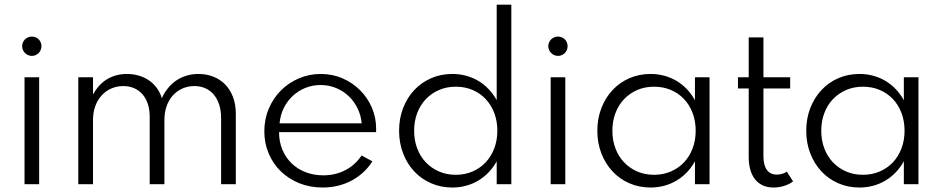

<svg xmlns="http://www.w3.org/2000/svg" viewBox="-20 -802 4104 836"><path d="M118.6 -558.6Q127.3 -558.6 135 -562Q142.7 -565.5 148.4 -571.1Q154.1 -576.8 157.3 -584.5Q160.5 -592.3 160.5 -600.9Q160.5 -609.5 157.3 -617.3Q154.1 -625 148.4 -630.7Q142.7 -636.4 135 -639.5Q127.3 -642.7 118.6 -642.7Q110 -642.7 102.3 -639.5Q94.5 -636.4 88.9 -630.7Q83.2 -625 79.8 -617.3Q76.4 -609.5 76.4 -600.9Q76.4 -592.3 79.8 -584.5Q83.2 -576.8 88.9 -571.1Q94.5 -565.5 102.3 -562Q110 -558.6 118.6 -558.6ZM150.5 0V-465.5H86.8V0Z M320.9 -465.5V0H385V-280Q385 -313.6 395.2 -340.9Q405.5 -368.2 423.2 -387.3Q440.9 -406.4 465 -416.8Q489.1 -427.3 516.4 -427.3Q542.7 -427.3 564.1 -418Q585.5 -408.6 600.5 -391.4Q615.5 -374.1 623.6 -349.5Q631.8 -325 631.8 -294.5V0H695.9V-280Q695.9 -313.6 705.9 -340.9Q715.9 -368.2 733.4 -387.3Q750.9 -406.4 774.8 -416.8Q798.6 -427.3 826.4 -427.3Q852.7 -427.3 874.1 -417.7Q895.5 -408.2 910.7 -390.2Q925.9 -372.3 934.3 -346.4Q942.7 -320.5 942.7 -287.7V0H1006.8V-305.9Q1006.8 -347.3 994.5 -379.5Q982.3 -411.8 960.5 -434.1Q938.6 -456.4 908.9 -468.2Q879.1 -480 844.1 -480Q816.4 -480 791.8 -472.5Q767.3 -465 747.3 -451.4Q727.3 -437.7 711.4 -418.2Q695.5 -398.6 684.5 -374.5Q677.3 -399.1 663 -418.6Q648.6 -438.2 628.9 -451.8Q609.1 -465.5 584.5 -472.7Q560 -480 532.3 -480Q508.6 -480 487 -474.3Q465.5 -468.6 446.8 -457.5Q428.2 -446.4 412.7 -429.5Q397.3 -412.7 385 -390.5V-465.5Z M1385 14.5Q1419.5 14.5 1451.4 6.8Q1483.2 -0.9 1510.9 -15.7Q1538.6 -30.5 1561.6 -51.6Q1584.5 -72.7 1601.4 -99.5L1554.5 -125Q1540.5 -104.1 1522.5 -88Q1504.5 -71.8 1483.4 -60.9Q1462.3 -50 1438.2 -44.3Q1414.1 -38.6 1387.7 -38.6Q1345.5 -38.6 1310 -52.5Q1274.5 -66.4 1249.1 -91.4Q1223.6 -116.4 1209.3 -150.9Q1195 -185.5 1195 -226.8H1617.3Q1617.7 -230.5 1617.7 -234.1Q1617.7 -237.7 1617.7 -242.3Q1617.7 -290 1599.3 -333Q1580.9 -375.9 1548.4 -408.6Q1515.9 -441.4 1472 -460.7Q1428.2 -480 1376.8 -480Q1326.4 -480 1281.6 -460.9Q1236.8 -441.8 1203.4 -408.4Q1170 -375 1150.5 -329.3Q1130.9 -283.6 1130.9 -230.5Q1130.9 -178.6 1149.8 -133.9Q1168.6 -89.1 1202.5 -56.1Q1236.4 -23.2 1283 -4.3Q1329.5 14.5 1385 14.5ZM1197.3 -265Q1200.5 -300.9 1215.5 -331.4Q1230.5 -361.8 1254.3 -384.1Q1278.2 -406.4 1309.3 -419.1Q1340.5 -431.8 1375.9 -431.8Q1410.9 -431.8 1442 -419.3Q1473.2 -406.8 1497 -384.5Q1520.9 -362.3 1536.1 -331.8Q1551.4 -301.4 1555 -265Z M1783.2 -232.7Q1783.2 -274.5 1796.6 -309.8Q1810 -345 1834.3 -370.5Q1858.6 -395.9 1891.8 -410.2Q1925 -424.5 1964.5 -424.5Q2004.1 -424.5 2037.3 -410.5Q2070.5 -396.4 2094.5 -370.9Q2118.6 -345.5 2132 -310.2Q2145.5 -275 2145.5 -232.7Q2145.5 -190.9 2132 -155.7Q2118.6 -120.5 2094.5 -95Q2070.5 -69.5 2037.3 -55.2Q2004.1 -40.9 1964.5 -40.9Q1925 -40.9 1891.8 -55.2Q1858.6 -69.5 1834.3 -95Q1810 -120.5 1796.6 -155.7Q1783.2 -190.9 1783.2 -232.7ZM1717.7 -232.7Q1717.7 -179.5 1735.2 -134.1Q1752.7 -88.6 1783.6 -55.7Q1814.5 -22.7 1857 -4.1Q1899.5 14.5 1949.5 14.5Q1980.5 14.5 2009.1 6.8Q2037.7 -0.9 2062.5 -15.7Q2087.3 -30.5 2107.5 -51.6Q2127.7 -72.7 2142.7 -99.5V0H2206.4V-781.8H2142.7V-365.9Q2127.7 -392.7 2107.5 -414.1Q2087.3 -435.5 2062.5 -450Q2037.7 -464.5 2009.1 -472.3Q1980.5 -480 1949.5 -480Q1899.5 -480 1857 -461.4Q1814.5 -442.7 1783.6 -409.8Q1752.7 -376.8 1735.2 -331.4Q1717.7 -285.9 1717.7 -232.7Z M2409.5 -558.6Q2418.2 -558.6 2425.9 -562Q2433.6 -565.5 2439.3 -571.1Q2445 -576.8 2448.2 -584.5Q2451.4 -592.3 2451.4 -600.9Q2451.4 -609.5 2448.2 -617.3Q2445 -625 2439.3 -630.7Q2433.6 -636.4 2425.9 -639.5Q2418.2 -642.7 2409.5 -642.7Q2400.9 -642.7 2393.2 -639.5Q2385.5 -636.4 2379.8 -630.7Q2374.1 -625 2370.7 -617.3Q2367.3 -609.5 2367.3 -600.9Q2367.3 -592.3 2370.7 -584.5Q2374.1 -576.8 2379.8 -571.1Q2385.5 -565.5 2393.2 -562Q2400.9 -558.6 2409.5 -558.6ZM2441.4 0V-465.5H2377.7V0Z M2646.4 -232.7Q2646.4 -274.5 2659.8 -309.8Q2673.2 -345 2697.5 -370.5Q2721.8 -395.9 2755 -410.2Q2788.2 -424.5 2827.7 -424.5Q2867.3 -424.5 2900.7 -410.5Q2934.1 -396.4 2958.2 -370.9Q2982.3 -345.5 2995.7 -310.2Q3009.1 -275 3009.1 -232.7Q3009.1 -190.9 2995.7 -155.7Q2982.3 -120.5 2958.2 -95Q2934.1 -69.5 2900.7 -55.2Q2867.3 -40.9 2827.7 -40.9Q2788.2 -40.9 2755 -55.2Q2721.8 -69.5 2697.5 -95Q2673.2 -120.5 2659.8 -155.7Q2646.4 -190.9 2646.4 -232.7ZM2580.9 -232.7Q2580.9 -179.5 2598.4 -134.3Q2615.9 -89.1 2646.8 -55.9Q2677.7 -22.7 2720.2 -4.1Q2762.7 14.5 2812.7 14.5Q2843.6 14.5 2872.3 6.8Q2900.9 -0.9 2925.7 -15.7Q2950.5 -30.5 2970.7 -51.6Q2990.9 -72.7 3005.9 -100V0H3069.5V-465.5H3005.9V-365.5Q2990.9 -392.7 2970.7 -413.9Q2950.5 -435 2925.7 -449.8Q2900.9 -464.5 2872.3 -472.3Q2843.6 -480 2812.7 -480Q2762.7 -480 2720.2 -461.4Q2677.7 -442.7 2646.8 -409.5Q2615.9 -376.4 2598.4 -331.1Q2580.9 -285.9 2580.9 -232.7Z M3348.2 14.5Q3372.7 14.5 3395.7 7Q3418.6 -0.5 3433.2 -12.3L3405.9 -54.5Q3396.8 -48.2 3385.5 -45Q3374.1 -41.8 3362.3 -41.8Q3334.1 -41.8 3319.1 -62.3Q3304.1 -82.7 3304.1 -121.8V-416.8H3420.5V-465.5H3304.1V-639.1H3240V-465.5H3193.2V-416.8H3240V-118.6Q3240 -86.8 3247.3 -62Q3254.5 -37.3 3268.4 -20.2Q3282.3 -3.2 3302.5 5.7Q3322.7 14.5 3348.2 14.5Z M3555.9 -232.7Q3555.9 -274.5 3569.3 -309.8Q3582.7 -345 3607 -370.5Q3631.4 -395.9 3664.5 -410.2Q3697.7 -424.5 3737.3 -424.5Q3776.8 -424.5 3810.2 -410.5Q3843.6 -396.4 3867.7 -370.9Q3891.8 -345.5 3905.2 -310.2Q3918.6 -275 3918.6 -232.7Q3918.6 -190.9 3905.2 -155.7Q3891.8 -120.5 3867.7 -95Q3843.6 -69.5 3810.2 -55.2Q3776.8 -40.9 3737.3 -40.9Q3697.7 -40.9 3664.5 -55.2Q3631.4 -69.5 3607 -95Q3582.7 -120.5 3569.3 -155.7Q3555.9 -190.9 3555.9 -232.7ZM3490.5 -232.7Q3490.5 -179.5 3508 -134.3Q3525.5 -89.1 3556.4 -55.9Q3587.3 -22.7 3629.8 -4.1Q3672.3 14.5 3722.3 14.5Q3753.2 14.5 3781.8 6.8Q3810.5 -0.9 3835.2 -15.7Q3860 -30.5 3880.2 -51.6Q3900.5 -72.7 3915.5 -100V0H3979.1V-465.5H3915.5V-365.5Q3900.5 -392.7 3880.2 -413.9Q3860 -435 3835.2 -449.8Q3810.5 -464.5 3781.8 -472.3Q3753.2 -480 3722.3 -480Q3672.3 -480 3629.8 -461.4Q3587.3 -442.7 3556.4 -409.5Q3525.5 -376.4 3508 -331.1Q3490.5 -285.9 3490.5 -232.7Z"/></svg>

Font: Spartan MB
Style: Regular
Weight: 212
Designer: Matt Bailey, Mirko Velimirovic
Foundry: Matt Bailey
Version: Version 1.005